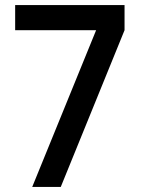

<svg xmlns="http://www.w3.org/2000/svg" viewBox="-20 -740 563 760"><path d="M107.5 0H220.5L473 -620.5V-720H40V-620.5H360.5Z"/></svg>

Font: Eudonet SemiBold
Style: Regular
Weight: 600
Designer: Mikhail Sharanda
Foundry: Mikhail Sharanda
Version: Version 4.503;Glyphs 3.1.2 (3151)